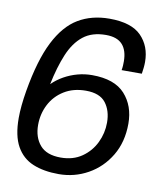

<svg xmlns="http://www.w3.org/2000/svg" viewBox="-81 -764 717 842"><g transform="rotate(10 278.0 -343.0)"><path d="M237 12Q170 12 122 -8Q74 -28 48 -74.5Q22 -121 22 -200Q22 -252 34 -323Q58 -463 99.5 -545Q141 -627 200.5 -662.5Q260 -698 339 -698Q437 -698 481 -653Q525 -608 525 -538Q525 -525 523.5 -511.5Q522 -498 520 -485H430Q432 -496 432.5 -505.5Q433 -515 433 -524Q433 -573 409.5 -599Q386 -625 336 -625Q274 -625 235 -594Q196 -563 172 -505.5Q148 -448 132 -370Q154 -392 182.5 -408Q211 -424 242.5 -432.5Q274 -441 307 -441Q407 -441 453.5 -389.5Q500 -338 500 -259Q500 -177 463.5 -116Q427 -55 367 -21.5Q307 12 237 12ZM233 -61Q288 -61 327 -88Q366 -115 386.5 -157.5Q407 -200 407 -247Q407 -300 380.5 -334.5Q354 -369 292 -369Q236 -369 195 -343.5Q154 -318 132.5 -276Q111 -234 111 -185Q111 -130 140.5 -95.5Q170 -61 233 -61Z"/></g></svg>

Font: Archivo VF Beta
Style: Italic
Weight: 400
Italic angle: -10°
Designer: Hector Gatti
Foundry: Omnibus-Type
Version: Version 1.002